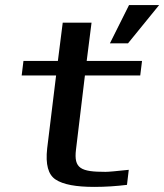

<svg xmlns="http://www.w3.org/2000/svg" viewBox="-20 -723 644 753"><path d="M278 -136 313 -427H530L537 -484H320L339 -634H226L207 -484H72L65 -427H200L165 -141C158 -78 169 -38 198 -19C228 1 279 10 350 10C394 10 437 7 478 2L485 -57C437 -52 407 -49 394 -49C297 -49 269 -62 278 -136ZM604 -703H486L411 -553H482Z"/></svg>

Font: Gamestation Extended
Style: Italic
Weight: 400
Width: 7
Designer: Jonas Hecksher
Foundry: Jonas Hecksher, Playtypeª, e-types AS
Version: Version 1.003